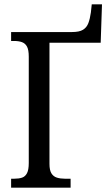

<svg xmlns="http://www.w3.org/2000/svg" viewBox="-20 -861 504 881"><path d="M31 0V-41H46Q67 -41 81.5 -46Q96 -51 104 -66.5Q112 -82 112 -113V-601Q112 -632 104 -647Q96 -662 81 -667.5Q66 -673 45 -673H31V-714H311Q344 -714 361 -724.5Q378 -735 385.5 -755Q393 -775 397 -804L401 -841H448L442 -665H207V-109Q207 -80 216 -65.5Q225 -51 241 -46Q257 -41 277 -41H304V0Z"/></svg>

Font: Noto Serif Condensed
Style: Regular
Weight: 400
Width: 3
Designer: Monotype Design Team
Foundry: Monotype Imaging Inc.
Version: Version 2.015